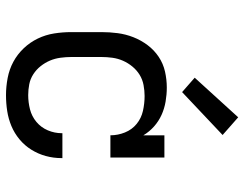

<svg xmlns="http://www.w3.org/2000/svg" viewBox="-107 -699 814 640"><g transform="rotate(90 300.0 -379.0)"><path d="M297 8Q269 8 240 2.5Q211 -3 186 -16.5Q161 -30 141 -51Q121 -72 108.5 -98Q96 -124 91.5 -152.5Q87 -181 87 -210V-310Q87 -337 90.5 -364Q94 -391 104 -416.5Q114 -442 130.5 -464Q147 -486 169.5 -501Q192 -516 218.5 -522Q245 -528 272 -528Q295 -528 318.5 -524Q342 -520 363 -510.5Q384 -501 401.5 -485.5Q419 -470 431 -450V-520H505V-340H431Q431 -365 421.5 -388.5Q412 -412 393 -427.5Q374 -443 349.5 -448.5Q325 -454 300 -454Q282 -454 263.5 -450.5Q245 -447 229.5 -437.5Q214 -428 202 -413.5Q190 -399 182.5 -382Q175 -365 172.5 -346.5Q170 -328 170 -310V-210Q170 -192 172.5 -173.5Q175 -155 182 -138.5Q189 -122 200.5 -107.5Q212 -93 227.5 -83Q243 -73 261 -69.5Q279 -66 297 -66Q321 -66 344.5 -72Q368 -78 386.5 -93.5Q405 -109 414.5 -131.5Q424 -154 424 -178V-180H507V-177Q507 -150 500 -124.5Q493 -99 479 -76.5Q465 -54 444.5 -37Q424 -20 400 -10Q376 0 350 4Q324 8 297 8ZM287 -579 239 -621 371 -766 430 -714Z"/></g></svg>

Font: Iosevka Etoile
Style: Regular
Weight: 400
Designer: Belleve Invis
Foundry: Belleve Invis
Version: Version 33.2.4